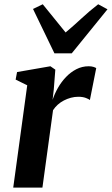

<svg xmlns="http://www.w3.org/2000/svg" viewBox="-20 -858 512 878"><path d="M40.5 0 104.5 -468 51.5 -494 58 -528.5 210.5 -555 233 -539.5 226 -450 220.5 -401.5Q229.5 -429 245 -456.2Q260.5 -483.5 281.8 -505.8Q303 -528 329.2 -541.5Q355.5 -555 385.5 -555Q398 -555 407 -552.2Q416 -549.5 420 -546.5L391 -400.5Q387 -404.5 372.8 -410Q358.5 -415.5 338 -415.5Q321 -415.5 304.2 -411Q287.5 -406.5 272 -398.5Q256.5 -390.5 244 -379.2Q231.5 -368 222.5 -354L174 0ZM229 -614 131 -817 175.5 -838.5Q201 -808 227 -775Q253 -742 280 -709.5Q318 -741.5 353.5 -774.5Q389 -807.5 429 -838.5L471.5 -815.5L308 -614Z"/></svg>

Font: Merriweather 48pt
Style: Bold Italic
Weight: 700
Italic angle: -7.8°
Version: Version 2.101